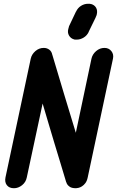

<svg xmlns="http://www.w3.org/2000/svg" viewBox="-20 -986 620 1018"><path d="M143 -675Q148 -698 167.5 -715Q187 -732 212 -732Q229 -732 241.5 -722.5Q254 -713 257 -696V-697Q274 -641 289 -590Q304 -539 319 -489.5Q334 -440 349.5 -389Q365 -338 382 -282L465 -675Q470 -698 489.5 -715Q509 -732 534 -732Q557 -732 570.5 -715Q584 -698 579 -675L445 -45Q441 -26 432.5 -15Q424 -4 414.5 2Q405 8 396 10Q387 12 383 12Q361 12 350 4.5Q339 -3 335 -11L331 -21V-20Q314 -77 298.5 -128Q283 -179 268 -228.5Q253 -278 238 -329Q223 -380 206 -437L122 -45Q117 -20 97 -4Q77 12 54 12Q29 12 16.5 -4Q4 -20 9 -45ZM383 -925V-924Q392 -944 409.5 -955Q427 -966 447 -966H453Q455 -966 456.5 -966Q458 -966 463 -964L462 -965Q481 -960 489.5 -945Q498 -930 493 -909Q492 -906 491 -902.5Q490 -899 487 -894L488 -895L450 -817L451 -818Q442 -798 424 -787Q406 -776 388 -776H381Q379 -776 377 -776Q375 -776 373 -777Q355 -782 346 -797.5Q337 -813 342 -832Q342 -834 343 -835.5Q344 -837 344 -839L346 -847Z"/></svg>

Font: VDS
Style: Bold Italic
Weight: 700
Designer: artmaker
Foundry: artmaker
Version: Version 1.000 2009 initial release